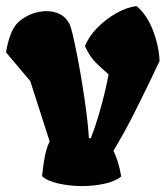

<svg xmlns="http://www.w3.org/2000/svg" viewBox="-20 -608 559 638"><path d="M252.4 10.3Q210.9 10.3 173.8 1.7Q136.7 -6.8 119.6 -22.9Q125 -70.8 130.6 -95.5Q136.2 -120.1 145 -138.2L80.6 -338.4L0 -434.1Q4.9 -465.8 16.1 -495.4Q27.3 -524.9 49.3 -541.5Q77.1 -562.5 109.6 -568.6Q142.1 -574.7 169.9 -564.9Q197.8 -555.2 211.4 -526.9H211.9Q215.3 -519.5 222.2 -490.5Q229 -461.4 237.3 -418.9Q245.6 -376.5 253.4 -328.1Q261.2 -279.8 267.3 -232.9Q273.4 -186 275.4 -148.9L281.7 -148.4Q294.9 -181.6 306.6 -221.2Q318.4 -260.7 327.4 -298.1Q336.4 -335.4 340.8 -360.8Q319.3 -379.4 298.8 -399.4Q278.3 -419.4 262.2 -455.1Q276.4 -488.8 304.9 -517.3Q333.5 -545.9 367.9 -564.9Q402.3 -584 433.6 -587.9Q468.3 -559.1 488.3 -506.8Q508.3 -454.6 510.3 -405.3Q499.5 -382.8 476.1 -333.7Q452.6 -284.7 421.9 -224.1Q391.1 -163.6 356.9 -106.9Q364.7 -91.3 371.3 -70.8Q377.9 -50.3 382.8 -21.5Q363.3 -5.4 327.4 2.4Q291.5 10.3 252.4 10.3Z"/></svg>

Font: Fruktur
Style: Regular
Weight: 400
Designer: Viktoriya Grabowska, Eben Sorkin
Foundry: Viktoriya Grabowska
Version: Version 1.008; ttfautohint (v1.8.4.7-5d5b)